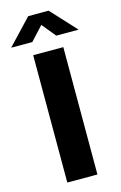

<svg xmlns="http://www.w3.org/2000/svg" viewBox="-170 -995 661 1053"><g transform="rotate(-15 160.5 -468.5)"><path d="M225 -794H352L220 -937H104L-31 -794H89L161 -872ZM75 -723V0H246V-723Z"/></g></svg>

Font: United Sans ExtraBold
Style: Regular
Weight: 800
Designer: Pablo Impallari, Rodrigo Fuenzalida (Modified by Dan O. Williams)
Version: Version 1.000;PS 001.000;hotconv 1.0.88;makeotf.lib2.5.64775